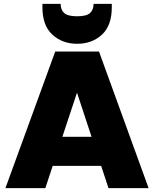

<svg xmlns="http://www.w3.org/2000/svg" viewBox="-20 -971 795 991"><path d="M491 -705 747 0H540L341 -603H414L214 0H8L265 -705ZM169 -265H566L615 -115H120ZM378 -745Q302 -745 250.5 -792Q199 -839 199 -933V-951H293Q293 -921 311 -904Q329 -887 378 -887Q427 -887 445 -904Q463 -921 463 -951H557V-933Q557 -839 506 -792Q455 -745 378 -745Z"/></svg>

Font: Parkinsans Light ExtraBold
Style: Regular
Weight: 800
Version: Version 1.000